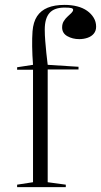

<svg xmlns="http://www.w3.org/2000/svg" viewBox="-20 -765 413 785"><path d="M50 0V-10L115 -20V-480H50V-490L115 -500Q112 -539 111.5 -575Q111 -611 113 -637Q116 -675 131.5 -698.5Q147 -722 175 -733.5Q203 -745 244 -745Q272 -745 295.5 -739Q319 -733 336 -721Q353 -709 363 -692.5Q373 -676 373 -656Q373 -639 363.5 -627.5Q354 -616 338 -610.5Q322 -605 304 -605Q277 -605 255.5 -617Q234 -629 234 -653Q234 -668 241 -679Q248 -690 256.5 -697.5Q265 -705 272 -712Q279 -719 279 -725Q279 -730 271.5 -732Q264 -734 244 -734Q202 -734 182.5 -712Q163 -690 163 -644Q163 -622 165 -597.5Q167 -573 169.5 -548Q172 -523 175 -500L301 -492V-481H175V-20L249 -10V0Z"/></svg>

Font: Kalnia Thin Light
Style: Regular
Weight: 300
Version: Version 1.105